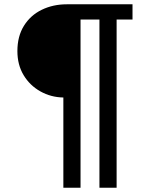

<svg xmlns="http://www.w3.org/2000/svg" viewBox="-20 -706 675 894"><path d="M275 168V-252Q217 -253 168 -280.5Q119 -308 90 -356Q61 -404 61 -468Q61 -537 91.5 -586Q122 -635 174.5 -660.5Q227 -686 291 -686H597V-615H523V168H443V-615H355V168Z"/></svg>

Font: Archivo SemiExpanded Medium
Style: Regular
Weight: 500
Width: 6
Designer: Hector Gatti
Foundry: Omnibus-Type
Version: Version 2.001; ttfautohint (v1.8.3)